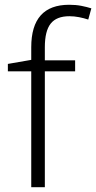

<svg xmlns="http://www.w3.org/2000/svg" viewBox="-20 -785 403 805"><path d="M295 -486H168V0H111V-486H13V-517L111 -534V-587Q111 -765 270 -765Q298 -765 321 -760.5Q344 -756 363 -750L350 -703Q332 -709 311.5 -713Q291 -717 271 -717Q217 -717 192.5 -686Q168 -655 168 -587V-532H295Z"/></svg>

Font: Noto Sans Tamil Light
Style: Regular
Weight: 300
Designer: Jelle Bosma - Monotype Design Team
Foundry: Monotype Imaging Inc.
Version: Version 2.004; ttfautohint (v1.8.4.7-5d5b)